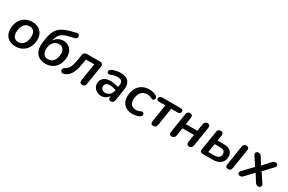

<svg xmlns="http://www.w3.org/2000/svg" viewBox="138 -1988 4898 3270"><g transform="rotate(30 2587.0 -353.0)"><path d="M271 10C423 10 540 -105 540 -279C540 -413 455 -498 314 -498C162 -498 46 -383 46 -210C46 -75 130 10 271 10ZM274 -78C204 -78 162 -123 162 -206C162 -320 216 -410 311 -410C382 -410 424 -365 424 -282C424 -168 370 -78 274 -78Z M858 10C1025 10 1124 -113 1124 -282C1124 -403 1044 -485 937 -485C858 -485 800 -446 764 -391V-392C781 -492 831 -557 936 -584L1079 -620C1111 -629 1127 -650 1119 -680C1113 -710 1089 -721 1058 -713L940 -682C763 -635 680 -560 650 -359L639 -286C613 -118 687 10 858 10ZM858 -78C788 -78 746 -122 746 -214C746 -311 800 -397 896 -397C965 -397 1008 -351 1008 -271C1008 -162 953 -78 858 -78Z M1584 8C1619 8 1641 -9 1646 -45L1705 -419C1712 -463 1691 -488 1647 -488H1391C1351 -488 1329 -469 1323 -429L1309 -343C1284 -187 1251 -122 1181 -90C1125 -64 1154 26 1220 2C1335 -39 1379 -126 1413 -335L1423 -398H1587L1533 -57C1527 -16 1546 8 1584 8Z M1952 10C2011 10 2067 -16 2101 -73L2098 -56C2092 -14 2110 8 2143 8C2178 8 2200 -12 2206 -49L2242 -280C2262 -406 2208 -498 2056 -498C2001 -498 1939 -487 1884 -461C1815 -430 1854 -354 1912 -381C1956 -403 1997 -411 2042 -411C2118 -411 2148 -374 2137 -309L2130 -267L2064 -282C1876 -323 1789 -243 1789 -140C1789 -56 1864 10 1952 10ZM1902 -147C1902 -203 1948 -248 2072 -213L2120 -200L2118 -189C2106 -115 2052 -70 1987 -70C1941 -70 1902 -98 1902 -147Z M2574 10C2619 10 2676 -4 2712 -26C2766 -59 2724 -130 2680 -105C2647 -87 2617 -80 2590 -80C2500 -80 2463 -133 2463 -213C2463 -308 2508 -408 2626 -408C2660 -408 2691 -400 2722 -382C2772 -354 2814 -432 2752 -466C2717 -485 2667 -498 2619 -498C2431 -498 2346 -356 2346 -212C2346 -80 2421 10 2574 10Z M2977 8C3015 8 3038 -11 3045 -50L3100 -398H3226C3262 -398 3284 -417 3284 -451C3284 -474 3265 -488 3232 -488H2871C2836 -488 2813 -469 2813 -435C2813 -411 2832 -398 2865 -398H2985L2931 -59C2923 -16 2941 8 2977 8Z M3343 8C3378 8 3402 -11 3408 -50L3433 -206H3659L3636 -61C3630 -18 3646 8 3685 8C3720 8 3743 -11 3749 -50L3809 -429C3815 -471 3799 -496 3760 -496C3725 -496 3702 -478 3696 -439L3673 -296H3447L3468 -429C3474 -471 3457 -496 3418 -496C3383 -496 3360 -478 3354 -439L3294 -60C3288 -17 3304 8 3343 8Z M3950 0H4147C4271 0 4356 -64 4356 -177C4356 -265 4297 -324 4185 -324H4054L4071 -432C4077 -473 4058 -496 4020 -496C3984 -496 3963 -479 3958 -443L3897 -61C3891 -21 3910 0 3950 0ZM4135 -76H4015L4042 -247H4155C4215 -247 4249 -222 4249 -169C4249 -108 4209 -76 4135 -76ZM4449 8C4487 8 4508 -11 4514 -47L4575 -432C4582 -473 4563 -496 4526 -496C4490 -496 4468 -479 4462 -443L4401 -56C4394 -15 4413 8 4449 8Z M4687 8C4714 8 4728 -2 4747 -23L4890 -173L4982 -28C4997 -4 5018 8 5042 8C5082 8 5109 -30 5081 -72L4966 -246L5130 -421C5161 -454 5145 -496 5098 -496C5070 -496 5056 -487 5037 -466L4909 -325L4825 -460C4809 -485 4789 -496 4764 -496C4724 -496 4698 -460 4726 -417L4832 -254L4655 -69C4624 -36 4640 8 4687 8Z"/></g></svg>

Font: SN Pro Semibold
Style: Italic
Weight: 600
Italic angle: -9°
Designer: Tobias Whetton
Foundry: Supernotes
Version: Version 1.001;Glyphs 3.2 (3249)